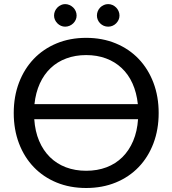

<svg xmlns="http://www.w3.org/2000/svg" viewBox="-20 -909 840 936"><path d="M256 -697.5Q321 -724.5 400 -724.5Q479 -724.5 544.2 -697.5Q609.5 -670.5 656 -621.8Q702.5 -573 728 -505.8Q753.5 -438.5 753.5 -358Q753.5 -277.5 728 -210.2Q702.5 -143 656 -94.5Q609.5 -46 544.2 -19.2Q479 7.5 400 7.5Q321 7.5 256 -19.2Q191 -46 144.5 -94.5Q98 -143 72.5 -210.2Q47 -277.5 47 -358Q47 -438.5 72.5 -505.8Q98 -573 144.5 -621.8Q191 -670.5 256 -697.5ZM652 -401.5Q646 -457.5 626 -502Q606 -546.5 573.2 -577.2Q540.5 -608 496.8 -624.2Q453 -640.5 400 -640.5Q347.5 -640.5 303.5 -624.2Q259.5 -608 227 -577.2Q194.5 -546.5 174.2 -502Q154 -457.5 148 -401.5ZM147 -328Q151 -268.5 170.8 -222Q190.5 -175.5 223.5 -143Q256.5 -110.5 301.2 -93.5Q346 -76.5 400 -76.5Q454.5 -76.5 499.2 -93.5Q544 -110.5 576.8 -143Q609.5 -175.5 629.2 -222Q649 -268.5 653 -328ZM562.5 -833Q562.5 -822 558 -812.2Q553.5 -802.5 546 -795Q538.5 -787.5 528.5 -783.2Q518.5 -779 507.5 -779Q496 -779 486 -783.2Q476 -787.5 468.5 -795Q461 -802.5 456.8 -812.2Q452.5 -822 452.5 -833Q452.5 -844.5 456.8 -854.8Q461 -865 468.5 -872.5Q476 -880 486 -884.5Q496 -889 507.5 -889Q518.5 -889 528.5 -884.5Q538.5 -880 546 -872.5Q553.5 -865 558 -854.8Q562.5 -844.5 562.5 -833ZM353.5 -833Q353.5 -822 349 -812.2Q344.5 -802.5 336.8 -795Q329 -787.5 318.8 -783.2Q308.5 -779 297.5 -779Q287 -779 277.2 -783.2Q267.5 -787.5 260 -795Q252.5 -802.5 248 -812.2Q243.5 -822 243.5 -833Q243.5 -844.5 248 -854.8Q252.5 -865 260 -872.5Q267.5 -880 277.2 -884.5Q287 -889 297.5 -889Q308.5 -889 318.8 -884.5Q329 -880 336.8 -872.5Q344.5 -865 349 -854.8Q353.5 -844.5 353.5 -833Z"/></svg>

Font: Lato
Style: Regular
Weight: 400
Designer: Lukasz Dziedzic with Adam Twardoch and Botio Nikoltchev
Foundry: tyPoland Lukasz Dziedzic
Version: Version 2.010; 2014-09-01; http://www.latofonts.com/; ttfaut